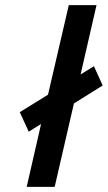

<svg xmlns="http://www.w3.org/2000/svg" viewBox="-20 -728 420 748"><path d="M84 0 140 -245 92 -215 57 -291 167 -359 248 -708H356L294 -438L346 -470L380 -395L268 -325L193 0Z"/></svg>

Font: Titillium Web
Style: SemiBold Italic
Weight: 600
Italic angle: -13°
Version: Version 1.001;PS 57.000;hotconv 1.0.70;makeotf.lib2.5.55311